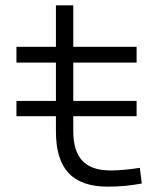

<svg xmlns="http://www.w3.org/2000/svg" viewBox="-20 -694 626 724"><path d="M42 -255.9H190.9V-198.7C190.9 -57.1 253.4 9.8 386.7 9.8C432.6 9.8 471.2 5.9 514.6 -2L507.3 -61C468.3 -55.2 434.1 -51.3 396.5 -51.3C300.8 -51.3 256.3 -99.1 256.3 -200.2V-255.9H495.1V-313.5H256.3V-458H495.1V-517.6H256.3V-673.8H190.9V-517.6H42V-458H190.9V-313.5H42Z"/></svg>

Font: Cascadia Code PL Light
Style: Regular
Weight: 300
Monospace: yes
Designer: Aaron Bell
Foundry: Saja Typeworks
Version: Version 2404.023